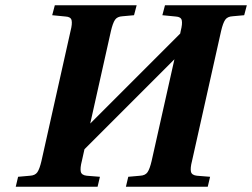

<svg xmlns="http://www.w3.org/2000/svg" viewBox="-20 -712 961 732"><path d="M40 0 49 -38 94 -42Q114 -43 122.5 -55.5Q131 -68 138 -98L249 -594Q256 -621 253 -634.5Q250 -648 230 -649L179 -654L189 -692H501L491 -654L447 -650Q427 -649 418.5 -636.5Q410 -624 403 -594L324 -241L667 -584L669 -594Q676 -621 673 -634.5Q670 -648 650 -649L599 -654L609 -692H921L911 -654L867 -650Q847 -649 838.5 -636.5Q830 -624 823 -594L712 -98Q705 -71 708 -57.5Q711 -44 731 -42L781 -38L772 0H460L469 -38L514 -42Q534 -43 542.5 -55.5Q551 -68 558 -98L645 -486L302 -143L292 -98Q285 -71 288 -57.5Q291 -44 311 -42L361 -38L352 0Z"/></svg>

Font: Lingua Franca
Style: Bold Italic
Weight: 700
Italic angle: -13°
Version: Version 1.19